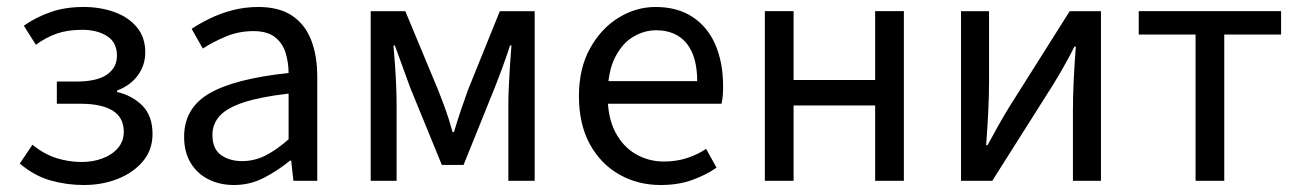

<svg xmlns="http://www.w3.org/2000/svg" viewBox="-20 -518 3716 550"><path d="M220.4 12Q171 12 125 -1Q78.9 -13.9 36.6 -49.5L73 -103.4Q106.6 -76 142 -65Q177.5 -54 213.9 -54Q247.3 -54 274.8 -64.7Q302.3 -75.3 318.4 -94.6Q334.6 -114 334.6 -140.7Q334.6 -181.2 302.8 -201Q271 -220.8 210.6 -220.8H142.8V-284.4H199Q257.6 -284.4 286.3 -304.3Q315 -324.3 315 -358.6Q315 -396.4 286.9 -414.5Q258.7 -432.6 215.1 -432.6Q173.5 -432.6 142.8 -421.8Q112.1 -411.1 82.7 -389.9L48.2 -444.4Q83.1 -468.7 124.7 -483.3Q166.2 -498 219.4 -498Q266.9 -498 307.1 -483.7Q347.3 -469.4 371.7 -440.5Q396.1 -411.7 396.1 -368Q396.1 -331.7 375.2 -302.6Q354.4 -273.6 315.3 -258.5V-254.5Q358.8 -244.5 387.8 -215.4Q416.9 -186.3 416.9 -134.1Q416.9 -88.8 389.6 -56.1Q362.3 -23.4 317.6 -5.7Q272.8 12 220.4 12Z M650.3 12Q609.6 12 577.2 -4.3Q544.8 -20.5 526.1 -51.5Q507.4 -82.4 507.4 -126.2Q507.4 -208 579.4 -250.2Q651.4 -292.3 806.7 -309Q806.5 -339.5 798 -367Q789.5 -394.6 767.5 -411.7Q745.4 -428.9 705.9 -428.9Q664.1 -428.9 627.1 -413.4Q590 -397.9 560.9 -379L529 -435.4Q551.3 -450.4 581 -464.9Q610.7 -479.4 645.9 -488.7Q681.1 -498 720.1 -498Q779.2 -498 816.4 -473.3Q853.6 -448.6 871.2 -403.6Q888.8 -358.6 888.8 -297.7V0H820.5L814.1 -57.9H810.8Q775.7 -29.1 735.8 -8.5Q695.9 12 650.3 12ZM673.2 -56.5Q708.6 -56.5 740.1 -72.3Q771.6 -88.1 806.7 -118.9V-249.9Q725 -240.4 677.3 -224.5Q629.6 -208.6 609 -185.6Q588.5 -162.7 588.5 -131.5Q588.5 -91.2 613.3 -73.8Q638.1 -56.5 673.2 -56.5Z M1041.9 0V-486H1141.1L1234.9 -260.4Q1246.2 -231.9 1256.8 -202.7Q1267.3 -173.6 1276.3 -139.7H1280.3Q1290.6 -173.6 1300.4 -202.7Q1310.2 -231.9 1320.6 -260.4L1411.8 -486H1511.6V0H1436.2V-218.4Q1436.2 -240.7 1437.6 -270.3Q1439 -299.9 1440.9 -331Q1442.9 -362.2 1445.1 -387.7H1441.1Q1431.1 -357.1 1419.7 -326Q1408.3 -294.8 1397.3 -267.1L1307.9 -45.5H1245.7L1155 -267.1Q1145 -294.8 1133.6 -326Q1122.1 -357.1 1111.1 -387.7H1107.1Q1109.4 -362.2 1111.6 -331Q1113.8 -299.9 1114.9 -270.3Q1116.1 -240.7 1116.1 -218.4V0Z M1872.4 12Q1806.8 12 1753.7 -18.3Q1700.5 -48.6 1669.4 -105.5Q1638.4 -162.5 1638.4 -242.9Q1638.4 -322.1 1670.1 -379.2Q1701.7 -436.4 1751.8 -467.2Q1801.8 -498 1857.9 -498Q1920.3 -498 1963.5 -469.7Q2006.8 -441.5 2029.1 -390.3Q2051.4 -339.2 2051.4 -270Q2051.4 -257.5 2050.5 -245.2Q2049.6 -232.9 2046.9 -220.8H1697.3V-285.6H1977.2Q1977.2 -356.4 1946.7 -393.9Q1916.1 -431.3 1859.1 -431.3Q1825.7 -431.3 1794 -412.7Q1762.3 -394 1741.5 -352.8Q1720.7 -311.5 1720.7 -243.7Q1720.7 -181.8 1742.4 -139.9Q1764.2 -98 1801.1 -76.6Q1837.9 -55.3 1881.7 -55.3Q1917.2 -55.3 1947.4 -65Q1977.7 -74.8 2002.7 -91.6L2032.6 -37.7Q2001.3 -16 1961.7 -2Q1922.1 12 1872.4 12Z M2171 0V-486.1H2253.3V-288.8H2486.9V-486.1H2569.2V0H2486.9V-215.9H2253.3V0Z M2732.9 0V-486H2813.2V-284.1Q2813.2 -244.1 2811 -198.9Q2808.7 -153.8 2804.9 -102.1H2808.9Q2823.3 -128.8 2840.5 -159.5Q2857.8 -190.2 2871.5 -212.2L3044.3 -486H3133.8V0H3053.5V-202.5Q3053.5 -241.3 3055.6 -286.7Q3057.8 -332.2 3061.8 -384.5H3057.8Q3044.1 -357 3026.8 -326.5Q3009.6 -296.1 2995.2 -273.1L2822.4 0Z M3404.8 0V-419.1H3242V-486.1H3649.8V-419.1H3487V0Z"/></svg>

Font: SourceSans3VF
Style: Regular
Weight: 200
Designer: Paul D. Hunt
Foundry: Adobe
Version: Version 3.052;hotconv 1.1.0;makeotfexe 2.6.0